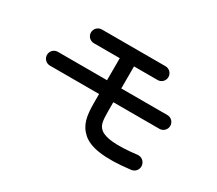

<svg xmlns="http://www.w3.org/2000/svg" viewBox="-114 -899 1228 1086"><g transform="rotate(30 500.0 -356.0)"><path d="M819 -58C845 -61 863 -84 860 -109C857 -135 834 -153 809 -150C675 -134 603 -142 570 -169C545 -190 541 -216 541 -284V-339H842C867 -339 887 -359 887 -384C887 -409 867 -429 842 -429H541V-573H695C720 -573 740 -593 740 -618C740 -642 720 -663 695 -663H279C254 -663 234 -642 234 -618C234 -593 254 -573 279 -573H448V-429H127C102 -429 82 -409 82 -384C82 -359 102 -339 127 -339H448V-284C448 -195 458 -142 507 -98C558 -53 653 -38 819 -58Z"/></g></svg>

Font: 寒蝉半圆体
Style: Regular
Weight: 400
Designer: Yoshimichi Ohira & Warren
Foundry: ChillType
Version: Version 1.800;Glyphs 3.1.1 (3135)